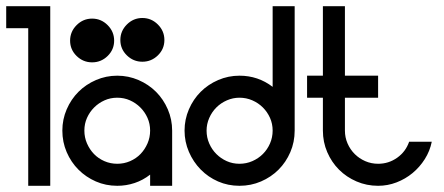

<svg xmlns="http://www.w3.org/2000/svg" viewBox="-71 -599 1432 619"><path d="M20 -508H-51V-579H91V0H20V-508Z M307 -355Q343 -355 375.5 -341Q408 -327 432 -303Q456 -279 470 -246.5Q484 -214 484 -178V0H413V-36Q390 -18 363 -9Q336 0 307 0Q270 0 238 -14Q206 -28 182 -52Q158 -76 144 -108.5Q130 -141 130 -178Q130 -214 144 -246.5Q158 -279 182 -303Q206 -327 238.5 -341Q271 -355 307 -355ZM307 -284Q285 -284 266 -275.5Q247 -267 232.5 -252.5Q218 -238 209.5 -219Q201 -200 201 -178Q201 -156 209.5 -136.5Q218 -117 232 -102.5Q246 -88 265.5 -79.5Q285 -71 307 -71Q329 -71 348.5 -79.5Q368 -88 382 -102.5Q396 -117 404.5 -136.5Q413 -156 413 -178Q413 -200 404.5 -219Q396 -238 381.5 -252.5Q367 -267 348 -275.5Q329 -284 307 -284ZM388 -541Q417 -541 438 -520Q459 -499 459 -470Q459 -441 438 -420.5Q417 -400 388 -400Q359 -400 338 -420.5Q317 -441 317 -470Q317 -499 338 -520Q359 -541 388 -541ZM226 -539Q255 -539 276 -518Q297 -497 297 -468Q297 -439 276 -418.5Q255 -398 226 -398Q197 -398 176 -418.5Q155 -439 155 -468Q155 -497 176 -518Q197 -539 226 -539Z M701 -355Q761 -355 808 -319V-579H879V-178Q879 -141 865 -108.5Q851 -76 827 -52Q803 -28 770.5 -14Q738 0 701 0Q664 0 632 -14Q600 -28 576 -52.5Q552 -77 538 -109.5Q524 -142 524 -178Q524 -214 538 -246.5Q552 -279 576 -303Q600 -327 632.5 -341Q665 -355 701 -355ZM701 -284Q680 -284 660.5 -275.5Q641 -267 626.5 -252.5Q612 -238 603.5 -218.5Q595 -199 595 -178Q595 -156 603.5 -136.5Q612 -117 626.5 -102.5Q641 -88 660 -79.5Q679 -71 701 -71Q723 -71 742.5 -79.5Q762 -88 776.5 -102.5Q791 -117 799.5 -136.5Q808 -156 808 -178Q808 -200 799.5 -219Q791 -238 776.5 -252.5Q762 -267 742.5 -275.5Q723 -284 701 -284Z M1148 0Q1111 0 1078.5 -14Q1046 -28 1022 -52Q998 -76 984 -108.5Q970 -141 970 -178V-284H919V-355H970V-579H1041V-355H1148V-284H1041V-178Q1041 -156 1049.5 -136.5Q1058 -117 1072.5 -102.5Q1087 -88 1106.5 -79.5Q1126 -71 1148 -71Q1182 -71 1209.5 -90.5Q1237 -110 1248 -142H1321Q1315 -112 1298.5 -86Q1282 -60 1259 -41Q1236 -22 1207.5 -11Q1179 0 1148 0Z"/></svg>

Font: Googee
Style: Regular
Weight: 400
Designer: Peter Wiegel
Foundry: CATFonts Peter Wiegel
Version: 1.000